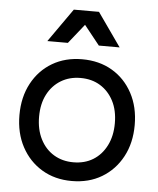

<svg xmlns="http://www.w3.org/2000/svg" viewBox="-53 -769 682 828"><g transform="rotate(5 288.5 -355.5)"><path d="M288 13Q215 13 159 -20.5Q103 -54 71 -113.5Q39 -173 39 -251Q39 -329 71 -388.5Q103 -448 159 -481Q215 -514 288 -514Q362 -514 418 -481Q474 -448 506 -388.5Q538 -329 538 -251Q538 -173 506 -113.5Q474 -54 418 -20.5Q362 13 288 13ZM288 -68Q337 -68 373.5 -90.5Q410 -113 431 -154.5Q452 -196 452 -251Q452 -307 431 -347.5Q410 -388 373.5 -410.5Q337 -433 288 -433Q240 -433 203 -410.5Q166 -388 145 -347.5Q124 -307 124 -251Q124 -196 145 -154.5Q166 -113 203 -90.5Q240 -68 288 -68ZM131 -579 233 -724H342L444 -579H354L287 -663L220 -579Z"/></g></svg>

Font: Fustat Medium
Style: Regular
Weight: 500
Designer: Mohamed Gaber, Khaled Hosny, Laura Garcia Mut
Foundry: Kief Type Foundry, Alif Type Foundry, Hard Type Foundry
Version: Version 1.007